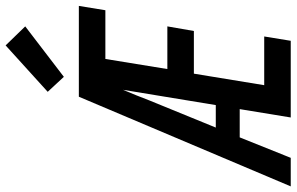

<svg xmlns="http://www.w3.org/2000/svg" viewBox="-220 -828 1029 666"><g transform="rotate(-90 294.0 -494.5)"><path d="M-19 0 292 -735H607L592 -643H423L388 -428H536L520 -336H372L332 -92H501L486 0H220L249 -177H151L80 0ZM185 -260H263L316 -582Q306 -559 297 -536Q288 -513 279 -490ZM361 -787 309 -843 470 -989 536 -921Z"/></g></svg>

Font: Iosevka Semibold Extended
Style: Italic
Weight: 600
Width: 7
Italic angle: -9°
Monospace: yes
Designer: Belleve Invis
Foundry: Belleve Invis
Version: Version 32.5.0; ttfautohint (v1.8.4)